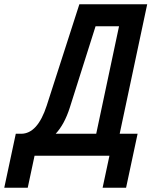

<svg xmlns="http://www.w3.org/2000/svg" viewBox="-94 -730 714 900"><path d="M-74 150 -20 -103H5Q82 -103 125 -235L278 -710H596L467 -103H551L497 150H387L419 0H68L36 150ZM167 -103H357L464 -607H354L233 -225Q208 -147 167 -103Z"/></svg>

Font: Geist Mono SemiBold
Style: Italic
Weight: 600
Italic angle: -12°
Monospace: yes
Designer: Basement.studio, Andrés Briganti, Mateo Zaragoza
Foundry: Basement.studio, Vercel, Andrés Briganti, Guido Ferreyra, Mateo Zaragoza
Version: Version 1.500; ttfautohint (v1.8.4.7-5d5b)